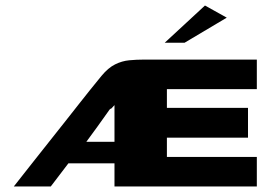

<svg xmlns="http://www.w3.org/2000/svg" viewBox="-20 -676 969 696"><path d="M30 0Q70 -51 100.5 -89.5Q131 -128 157.5 -161.5Q184 -195 211 -229Q238 -263 270.5 -304.5Q303 -346 348 -401Q372 -430 397 -442.5Q422 -455 448.5 -457.5Q475 -460 502 -460H911Q911 -433 911 -406.5Q911 -380 911 -353H585V-285H879V-177Q805 -177 732 -177Q659 -177 585 -177V-107H911V0Q782 0 653 0Q524 0 395 0V-84H228Q212 -63 196 -42Q180 -21 164 0ZM293 -162Q319 -162 344.5 -162Q370 -162 395 -162Q395 -195 395 -228.5Q395 -262 395 -295Q392 -292 389.5 -289Q387 -286 384 -283Q380 -282 377 -278.5Q374 -275 371 -270Q352 -243 332.5 -216Q313 -189 293 -162ZM577 -521 723 -656 802 -612 649 -521Z"/></svg>

Font: Genos Thin ExtraBold
Style: Regular
Weight: 800
Version: Version 1.010